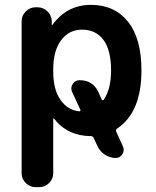

<svg xmlns="http://www.w3.org/2000/svg" viewBox="-20 -550 641 790"><path d="M199 -265V-255Q199 -182 228.5 -139.5Q258 -97 305 -92Q314 -92 310 -100L277 -171Q269 -188 279 -204Q289 -220 308 -220Q362 -220 385 -171L398 -141Q403 -134 407 -140Q437 -184 437 -260Q437 -344 405.5 -386Q374 -428 317 -428Q264 -428 231.5 -384.5Q199 -341 199 -265ZM126 220Q103 220 86 203Q69 186 69 163V-463Q69 -486 86 -503Q103 -520 126 -520H134Q158 -520 175 -503.5Q192 -487 193 -463V-448Q193 -447 194 -447Q196 -447 196 -448Q256 -530 354 -530Q451 -530 506.5 -461Q562 -392 562 -260Q562 -88 462 -21Q455 -16 458 -9L486 53Q493 69 483.5 84.5Q474 100 456 100Q433 100 412.5 87Q392 74 382 53L365 17Q362 10 354 10Q259 10 202 -62Q202 -63 200 -63Q199 -63 199 -62V163Q199 186 182 203Q165 220 142 220Z"/></svg>

Font: Rounded Mplus 1c Bold
Style: Bold
Weight: 700
Version: Version 1.059.20150529